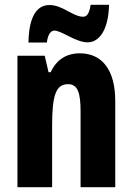

<svg xmlns="http://www.w3.org/2000/svg" viewBox="-20 -783 554 803"><path d="M99 -605H176C180 -641 194 -655 207 -655C239 -655 295 -606 347 -606C396 -606 434 -660 436 -763H359C354 -731 346 -713 328 -713C285 -713 242 -762 187 -762C112 -762 100 -667 99 -605ZM314 -560C257 -560 216 -533 192 -481H183L167 -550H53V0H198V-258C198 -386 214 -431 265 -431C306 -431 317 -392 317 -317V0H462V-361C462 -489 408 -560 314 -560Z"/></svg>

Font: Noto Sans Arabic UI XCn XBd
Style: Regular
Weight: 800
Width: 2
Designer: Monotype Design Team, Nadine Chahine and Nizar Qandah
Foundry: Monotype Imaging Inc.
Version: Version 2.010